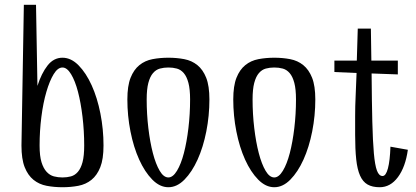

<svg xmlns="http://www.w3.org/2000/svg" viewBox="-20 -770 1745 805"><path d="M80 -750H131L137 -410Q154 -463 179.5 -495.5Q205 -528 242 -528Q278 -528 309.5 -496Q341 -464 364.5 -412Q388 -360 401 -294Q414 -228 414 -160Q414 -103 400.5 -69Q387 -35 363.5 -16Q340 3 308.5 9Q277 15 242 15Q207 15 175.5 9Q144 3 120.5 -16Q97 -35 83.5 -69Q70 -103 70 -160ZM242 -487Q222 -487 205 -459Q188 -431 174.5 -385Q161 -339 153.5 -280Q146 -221 146 -160Q146 -116 154 -90Q162 -64 175.5 -49.5Q189 -35 206 -30.5Q223 -26 242 -26Q261 -26 277.5 -30.5Q294 -35 306.5 -49.5Q319 -64 326 -90Q333 -116 333 -160Q333 -221 326 -280Q319 -339 307 -385Q295 -431 278 -459Q261 -487 242 -487Z M686 -26Q705 -26 722 -54Q739 -82 751 -128Q763 -174 770 -233Q777 -292 777 -353Q777 -396 770 -422.5Q763 -449 750.5 -463.5Q738 -478 721.5 -482.5Q705 -487 686 -487Q667 -487 650.5 -482.5Q634 -478 621.5 -463.5Q609 -449 602 -422.5Q595 -396 595 -353Q595 -292 602 -233Q609 -174 621 -128Q633 -82 649.5 -54Q666 -26 686 -26ZM686 15Q650 15 618.5 -17Q587 -49 563.5 -101Q540 -153 527 -219Q514 -285 514 -353Q514 -410 527.5 -444Q541 -478 564.5 -497Q588 -516 619.5 -522Q651 -528 686 -528Q721 -528 752.5 -522Q784 -516 807.5 -497Q831 -478 844.5 -444Q858 -410 858 -353Q858 -285 845 -219Q832 -153 808.5 -101Q785 -49 753.5 -17Q722 15 686 15Z M1130 -26Q1149 -26 1166 -54Q1183 -82 1195 -128Q1207 -174 1214 -233Q1221 -292 1221 -353Q1221 -396 1214 -422.5Q1207 -449 1194.5 -463.5Q1182 -478 1165.5 -482.5Q1149 -487 1130 -487Q1111 -487 1094.5 -482.5Q1078 -478 1065.5 -463.5Q1053 -449 1046 -422.5Q1039 -396 1039 -353Q1039 -292 1046 -233Q1053 -174 1065 -128Q1077 -82 1093.5 -54Q1110 -26 1130 -26ZM1130 15Q1094 15 1062.5 -17Q1031 -49 1007.5 -101Q984 -153 971 -219Q958 -285 958 -353Q958 -410 971.5 -444Q985 -478 1008.5 -497Q1032 -516 1063.5 -522Q1095 -528 1130 -528Q1165 -528 1196.5 -522Q1228 -516 1251.5 -497Q1275 -478 1288.5 -444Q1302 -410 1302 -353Q1302 -285 1289 -219Q1276 -153 1252.5 -101Q1229 -49 1197.5 -17Q1166 15 1130 15Z M1572 15Q1541 15 1521 3.5Q1501 -8 1489.5 -34Q1478 -60 1473.5 -102Q1469 -144 1469 -205Q1469 -221 1469 -241Q1469 -261 1469 -282.5Q1469 -304 1469.5 -325Q1470 -346 1471 -365L1475 -464L1382 -468V-516H1476L1480 -650H1535L1537 -516H1648V-458L1538 -462Q1539 -342 1541 -260Q1543 -178 1547.5 -127.5Q1552 -77 1560.5 -54.5Q1569 -32 1584 -32Q1598 -32 1606.5 -64Q1615 -96 1617 -155L1690 -142Q1680 -70 1648.5 -27.5Q1617 15 1572 15Z"/></svg>

Font: Combo
Style: Regular
Weight: 400
Designer: Eduardo Rodriguez Tunni
Foundry: Eduardo Rodriguez Tunni
Version: Version 1.001